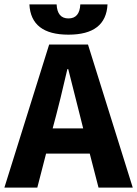

<svg xmlns="http://www.w3.org/2000/svg" viewBox="-26 -855 625 875"><path d="M230 -330 214 -270H353L338 -330Q333 -349 285 -540H281Q244 -381 230 -330ZM-6 0 198 -652H375L579 0H423L383 -155H184L144 0ZM108 -835H232Q235 -771 286 -771Q337 -771 340 -835H464Q457 -697 286 -697Q115 -697 108 -835Z"/></svg>

Font: Toshiba Sans
Style: Bold
Weight: 700
Designer: Paul D. Hunt
Foundry: Toshiba Corporation
Version: Version 2.020;PS 2.0;hotconv 1.0.86;makeotf.lib2.5.63406